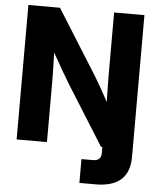

<svg xmlns="http://www.w3.org/2000/svg" viewBox="-61 -780 851 1035"><g transform="rotate(5 364.5 -262.0)"><path d="M50.3 0H214.4V-318.8C214.4 -349.6 213.9 -410.6 210.9 -484.4C250.5 -413.1 286.1 -352.1 307.1 -318.4L506.8 0H514.2V32.2C514.2 61.5 500.5 75.2 468.3 75.2H407.7V204.1H495.6C616.7 204.1 678.2 149.4 678.2 40.5V-727.5H514.2V-392.1C514.2 -360.4 515.1 -300.8 516.6 -243.7C488.3 -295.9 457.5 -350.6 440.4 -377.9L221.2 -727.5H50.3Z"/></g></svg>

Font: Raveo Display
Style: Bold
Weight: 700
Designer: Jakub Foglar, Rasmus Andersson (Inter)
Foundry: Jakubfoglar.com
Version: Version 1.100;Glyphs 3.2.3 (3260)